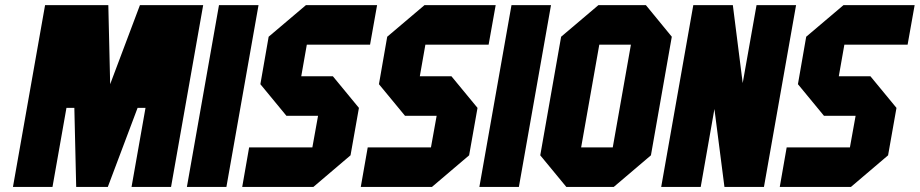

<svg xmlns="http://www.w3.org/2000/svg" viewBox="-20 -739 3636 759"><path d="M187.5 0H31.2L158.2 -718.8H408.2L415.5 -406.2L533.2 -718.8H783.2L656.2 0H500L555.2 -312.5H523.9L406.2 0H281.2L273.9 -312.5H242.7Z M875 0H718.8L845.7 -718.8H1002Z M937.5 0 964.8 -156.2H1214.8L1237.3 -281.2H1112.3L1009.3 -406.2L1042 -593.8L1189.5 -718.8H1470.7L1442.9 -562.5H1192.9L1170.9 -437.5H1295.9L1398.9 -312.5L1365.7 -125L1218.8 0Z M1406.2 0 1433.6 -156.2H1683.6L1706.1 -281.2H1581.1L1478 -406.2L1510.7 -593.8L1658.2 -718.8H1939.5L1911.6 -562.5H1661.6L1639.6 -437.5H1764.6L1867.7 -312.5L1834.5 -125L1687.5 0Z M2031.2 0H1875L2002 -718.8H2158.2Z M2277.3 -156.2H2402.3L2474.1 -562.5H2349.1ZM2198.2 -593.8 2345.7 -718.8H2533.2L2635.7 -593.8L2553.2 -125L2406.2 0H2218.8L2115.7 -125Z M2750 0H2593.8L2720.7 -718.8H2877L2916 -410.6L2970.7 -718.8H3127L3000 0H2843.8L2804.2 -308.1Z M3062.5 0 3089.8 -156.2H3339.8L3362.3 -281.2H3237.3L3134.3 -406.2L3167 -593.8L3314.5 -718.8H3595.7L3567.9 -562.5H3317.9L3295.9 -437.5H3420.9L3523.9 -312.5L3490.7 -125L3343.8 0Z"/></svg>

Font: Signwood
Style: Italic
Weight: 400
Italic angle: -10°
Designer: GGBotNet
Foundry: GGBotNet
Version: 0.95